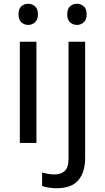

<svg xmlns="http://www.w3.org/2000/svg" viewBox="-20 -757 556 1017"><path d="M130 -737Q150 -737 165.5 -723.5Q181 -710 181 -681Q181 -653 165.5 -639Q150 -625 130 -625Q108 -625 93 -639Q78 -653 78 -681Q78 -710 93 -723.5Q108 -737 130 -737ZM173 -536V0H85V-536ZM336 -681Q336 -710 351 -723.5Q366 -737 388 -737Q408 -737 423.5 -723.5Q439 -710 439 -681Q439 -653 423.5 -639Q408 -625 388 -625Q366 -625 351 -639Q336 -653 336 -681ZM280 240Q255 240 236 236.5Q217 233 203 228V157Q218 161 234 164Q250 167 269 167Q301 167 322 149.5Q343 132 343 83V-536H431V80Q431 155 395 197.5Q359 240 280 240Z"/></svg>

Font: Noto IKEA Simplified Chinese
Style: Regular
Weight: 400
Designer: Monotype Design Team
Foundry: Monotype Imaging Inc.
Version: Version 1.100